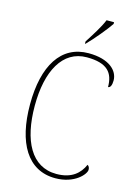

<svg xmlns="http://www.w3.org/2000/svg" viewBox="-138 -1005 780 1089"><g transform="rotate(15 252.5 -460.5)"><path d="M264 -784V-771H267C307 -811 369 -886 392 -921V-931H348C330 -886 293 -830 264 -784ZM298 10C411 10 469 -59 469 -85C469 -97 465 -106 456 -111C433 -58 388 -15 298 -15C151 -15 80 -153 80 -358C80 -561 153 -699 295 -699C416 -699 454 -650 454 -567C467 -567 475 -583 475 -611C475 -668 421 -724 299 -724C138 -724 52 -586 52 -358C52 -133 135 10 298 10Z"/></g></svg>

Font: Noto Serif Armenian SemiCondensed Thin
Style: Regular
Weight: 100
Width: 4
Designer: Monotype Design Team
Foundry: Monotype Imaging Inc.
Version: Version 2.008